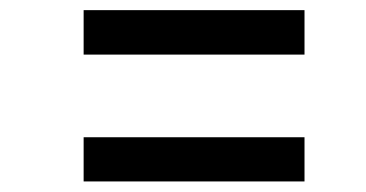

<svg xmlns="http://www.w3.org/2000/svg" viewBox="-20 -439 707 371"><path d="M141.6 -333.5H568.4V-419.4H141.6ZM141.6 -88.4H568.4V-173.8H141.6Z"/></svg>

Font: Atomic Age
Style: Regular
Weight: 400
Designer: James Grieshaber
Foundry: James Grieshaber
Version: Version 1.002